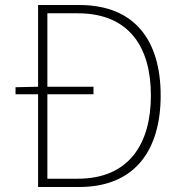

<svg xmlns="http://www.w3.org/2000/svg" viewBox="-20 -746 723 766"><path d="M42 -370H353V-400H134L42 -398ZM132 0H296C520 0 621 -149 621 -365C621 -582 520 -726 296 -726H132ZM169 -33V-693H290C496 -693 582 -557 582 -365C582 -174 496 -33 290 -33Z"/></svg>

Font: Source Han Sans JP VF
Style: Regular
Weight: 250
Designer: Ryoko NISHIZUKA 西塚涼子 (kana, bopomofo & ideographs); Paul D. Hunt (Latin, Greek & Cyrillic); Sandoll Communications 산돌커뮤니
Foundry: Adobe
Version: Version 2.004;hotconv 1.0.118;makeotfexe 2.5.65603